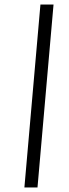

<svg xmlns="http://www.w3.org/2000/svg" viewBox="-20 -770 304 850"><path d="M159 -750H217L146 60H88Z"/></svg>

Font: Instrument Sans Condensed
Style: Italic
Weight: 400
Width: 3
Italic angle: -13°
Designer: Rodrigo Fuenzalida
Foundry: fragTYPE
Version: Version 1.000;gftools[0.9.28]